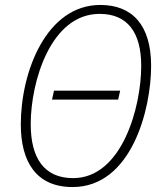

<svg xmlns="http://www.w3.org/2000/svg" viewBox="-20 -745 661 775"><path d="M273 10C510 10 590 -302 590 -479C590 -646 512 -725 385 -725C167 -725 64 -455 64 -243C64 -92 126 10 273 10ZM275 -26C158 -26 104 -107 104 -244C104 -414 184 -689 382 -689C495 -689 550 -614 550 -479C550 -312 472 -26 275 -26ZM190 -343H457L465 -379H198Z"/></svg>

Font: Noto Sans SemiCondensed ExtraLight
Style: Italic
Weight: 200
Width: 4
Italic angle: -12°
Designer: Monotype Design Team
Foundry: Monotype Imaging Inc.
Version: Version 2.013